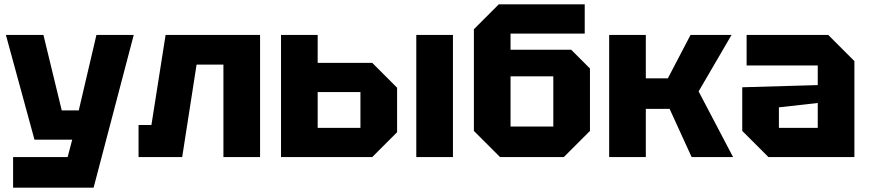

<svg xmlns="http://www.w3.org/2000/svg" viewBox="-20 -720 3984 880"><path d="M40 140V0H290L311 -80H138L7 -560H179L263 -214H341L422 -560H593L409 140Z M1172 -560V0H1004V-424H881L815 0H615V-147H674L739 -560Z M1268 0V-560H1436V-432H1686L1800 -318V-114L1686 0ZM1436 -134H1632V-298H1436ZM1888 0V-560H2056V0Z M2320 -140H2516V-370H2320ZM2272 0 2152 -120V-586L2266 -700H2660V-566H2320V-492H2598L2684 -406V-120L2564 0Z M2772 0V-560H2940V-361H3041L3145 -560H3333L3182 -301L3340 0H3150L3049 -221H2940V0Z M3382 -120V-320L3728 -330V-420H3402V-560H3776L3896 -440V0H3502ZM3550 -228V-134H3728V-248Z"/></svg>

Font: Tektur
Style: Bold
Weight: 700
Designer: Adam Jagosz
Foundry: Adam Jagosz
Version: Version 1.005;gftools[0.9.30]